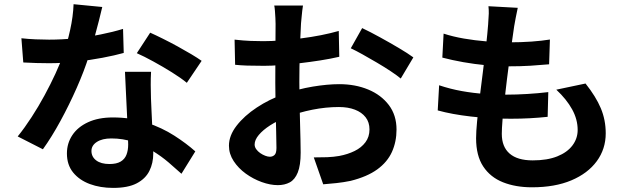

<svg xmlns="http://www.w3.org/2000/svg" viewBox="-20 -839 3040 923"><path d="M82.9 -655.1Q115.3 -651.4 151.8 -649.9Q188.3 -648.4 216 -648.4Q277.8 -648.4 341.4 -655Q405.1 -661.6 464.1 -673.4Q523.2 -685.2 571.5 -700.1L574.8 -584.5Q532.3 -572.6 472.8 -561.3Q413.4 -550 347.1 -542.6Q280.8 -535.1 216.5 -535.1Q186.9 -535.1 155.7 -536Q124.5 -536.9 91.9 -538.7ZM471.6 -805.4Q465.6 -779.5 455.6 -739.9Q445.7 -700.4 433.4 -656.1Q421.2 -611.8 407.3 -569.5Q384.6 -497.5 348.7 -416.3Q312.8 -335 270.8 -257.9Q228.8 -180.7 186.2 -121.4L65.1 -183.1Q98.8 -224.8 131.9 -275.9Q165.1 -326.9 194.3 -380.9Q223.5 -434.8 246.7 -485.2Q269.8 -535.7 284.3 -576.6Q302.9 -630.1 317.3 -695.5Q331.7 -760.8 333.7 -818.8ZM706.2 -493.9Q704.4 -462.4 704.6 -430.7Q704.8 -399.1 705.8 -365.6Q706.8 -343.3 708.3 -307.8Q709.8 -272.3 711.8 -232.7Q713.8 -193.1 715.3 -157.7Q716.8 -122.2 716.8 -101Q716.8 -54.8 698.1 -17.3Q679.4 20.2 637.5 42.2Q595.6 64.3 523.9 64.3Q461.9 64.3 411.7 45.7Q361.6 27 331.6 -9.7Q301.7 -46.5 301.7 -101.4Q301.7 -150.1 327.8 -189.4Q353.9 -228.7 403.5 -251.5Q453 -274.4 522.6 -274.4Q610.6 -274.4 684.9 -249.6Q759.2 -224.7 818.1 -186.8Q877.1 -148.9 918.9 -111.2L852.3 -3.7Q825.2 -28.3 790.6 -58Q756.1 -87.6 713.5 -113.6Q670.9 -139.7 621.2 -156.6Q571.5 -173.5 515.2 -173.5Q471.6 -173.5 445.6 -156.7Q419.6 -139.9 419.6 -113.3Q419.6 -85.3 442.5 -67.9Q465.4 -50.5 506.3 -50.5Q540.5 -50.5 560.1 -62.3Q579.8 -74 588 -95.3Q596.2 -116.6 596.2 -144.1Q596.2 -166.7 594.3 -209Q592.4 -251.3 589.9 -302.2Q587.4 -353.2 585 -404Q582.6 -454.8 580.8 -493.9ZM878.1 -440.9Q849.2 -464.7 805.9 -491.6Q762.6 -518.6 717.3 -543.4Q672 -568.3 637.7 -583.3L702 -681.9Q729 -669.9 763.6 -652.6Q798.3 -635.4 833.6 -616.1Q868.8 -596.8 899.5 -578.5Q930.2 -560.2 949.3 -546.5Z M1436.5 -812.3Q1434.7 -803.5 1433 -787.4Q1431.4 -771.4 1429.7 -754.7Q1428 -738 1427 -725.4Q1425.5 -695.6 1424 -661.4Q1422.5 -627.3 1421.4 -590.7Q1420.2 -554.1 1419.6 -517.2Q1419 -480.4 1419 -445.2Q1419 -404.3 1419.9 -354.7Q1420.8 -305 1422.2 -256.4Q1423.6 -207.8 1424.5 -167.6Q1425.4 -127.5 1425.4 -105.6Q1425.4 -44.2 1411.5 -9.9Q1397.7 24.4 1373 37.7Q1348.4 51 1315.5 51Q1279.4 51 1238.4 36.3Q1197.4 21.5 1161.6 -4.3Q1125.9 -30.2 1103.3 -64.6Q1080.6 -99.1 1080.6 -138.6Q1080.6 -187.2 1117.4 -234.7Q1154.2 -282.3 1214.6 -322.2Q1274.9 -362 1344.5 -386.4Q1411.8 -410.7 1483 -422.6Q1554.3 -434.4 1610.9 -434.4Q1687.9 -434.4 1750.1 -408.6Q1812.3 -382.8 1849.3 -334Q1886.2 -285.2 1886.2 -216.2Q1886.2 -157.6 1864.2 -108.7Q1842.1 -59.9 1793.7 -24.7Q1745.2 10.5 1665.4 30.5Q1631.1 37.5 1597.7 41.1Q1564.4 44.7 1533.8 47L1488.5 -82.3Q1521.6 -82.1 1553.1 -83.3Q1584.5 -84.6 1610.8 -89.3Q1651.6 -96.9 1684.6 -113.1Q1717.5 -129.2 1736.8 -155.2Q1756.2 -181.1 1756.2 -216.8Q1756.2 -251.4 1737.6 -275.3Q1719.1 -299.1 1686.2 -311.8Q1653.3 -324.5 1609.3 -324.5Q1546.3 -324.5 1481.7 -311.6Q1417.1 -298.7 1358 -275.9Q1313.8 -259 1278.9 -236.6Q1244.1 -214.2 1224.1 -190.3Q1204.1 -166.5 1204.1 -144.3Q1204.1 -132.4 1211.7 -121.8Q1219.3 -111.1 1231 -103Q1242.7 -94.9 1255.2 -90.2Q1267.7 -85.5 1277.4 -85.5Q1290.6 -85.5 1299.8 -94.1Q1309 -102.7 1309 -128Q1309 -154.6 1307.6 -205.1Q1306.2 -255.7 1304.8 -318.1Q1303.4 -380.5 1303.4 -440.6Q1303.4 -483.1 1303.7 -526.3Q1303.9 -569.4 1304.1 -608.1Q1304.3 -646.8 1304.5 -677Q1304.8 -707.3 1304.8 -724.2Q1304.8 -735 1303.9 -752.2Q1303 -769.4 1301.7 -786.6Q1300.4 -803.7 1298.4 -812.3ZM1721 -704Q1759.5 -685.8 1806.7 -659.8Q1853.9 -633.9 1897.3 -608.2Q1940.6 -582.6 1967.1 -563.1L1906.5 -461.5Q1888.3 -476.8 1857.7 -497Q1827.2 -517.2 1791.7 -538.1Q1756.1 -559 1723 -577.5Q1689.8 -596 1666.3 -606.9ZM1107.7 -648.5Q1151.9 -643.5 1185.2 -642.3Q1218.5 -641.1 1245.8 -641.1Q1284.7 -641.1 1331.7 -644.7Q1378.8 -648.3 1427.7 -654.5Q1476.6 -660.7 1523.3 -669.9Q1570.1 -679.2 1608.5 -690.2L1611 -566.1Q1569 -556.3 1519.8 -548.6Q1470.5 -540.9 1421 -535.1Q1371.5 -529.2 1327.2 -525.9Q1282.9 -522.6 1249.7 -522.6Q1199.8 -522.6 1167.9 -523.7Q1136 -524.8 1110.3 -527.6Z M2469 -801.4Q2462.9 -774.4 2459.1 -753Q2455.2 -731.7 2451.7 -712.2Q2448.5 -690.7 2443 -651.5Q2437.5 -612.4 2430.6 -562.7Q2423.7 -512.9 2417.3 -459.4Q2410.9 -405.8 2405 -354.9Q2399.1 -303.9 2395.7 -262.1Q2392.3 -220.4 2392.3 -195.3Q2392.3 -133.3 2429.8 -100.7Q2467.2 -68 2540.8 -68Q2611.1 -68 2659 -87.3Q2706.9 -106.5 2732 -139.9Q2757 -173.2 2757 -214.2Q2757 -265 2730.4 -313.3Q2703.8 -361.7 2654.3 -407.9L2794.8 -437.5Q2844.7 -374.8 2868.3 -318.6Q2891.9 -262.4 2891.9 -198.1Q2891.9 -122.8 2848.8 -64Q2805.7 -5.3 2726.5 28.1Q2647.4 61.4 2537.3 61.4Q2458.7 61.4 2397.9 37.2Q2337.2 13.1 2303 -38.8Q2268.7 -90.6 2268.7 -174.3Q2268.7 -205.2 2273.6 -256.8Q2278.5 -308.4 2286 -370.7Q2293.5 -433 2301.9 -497.6Q2310.3 -562.3 2316.8 -620.4Q2323.3 -678.4 2326.5 -720.2Q2329.3 -755.2 2329.7 -773.6Q2330.1 -792.1 2328.1 -809.1ZM2112.5 -677.4Q2156.6 -663 2209.9 -653.7Q2263.2 -644.5 2319 -640Q2374.8 -635.5 2425.3 -635.5Q2483.8 -635.5 2535 -639.1Q2586.1 -642.8 2623.6 -649L2619.7 -529.9Q2574.7 -525.9 2529.6 -523Q2484.5 -520.1 2421.6 -520.1Q2371.3 -520.1 2316.1 -525.4Q2260.9 -530.7 2207 -540.2Q2153.1 -549.8 2106.4 -562.1ZM2091 -429.1Q2144.9 -411 2200.5 -401.1Q2256 -391.2 2310.4 -387.6Q2364.8 -384 2415.4 -384Q2461.5 -384 2514.5 -387.2Q2567.6 -390.4 2615.8 -396.2L2612.7 -277.4Q2571.1 -273 2527 -270.6Q2482.9 -268.2 2435.9 -268.2Q2336 -268.2 2244.1 -278.8Q2152.3 -289.3 2084.3 -308.2Z"/></svg>

Font: Noto Sans SC Thin
Style: Regular
Weight: 100
Designer: Ryoko NISHIZUKA 西塚涼子 (kana, bopomofo & ideographs); Paul D. Hunt (Latin, Greek & Cyrillic); Sandoll Communications 산돌커뮤니
Foundry: Adobe
Version: Version 2.004-H2;hotconv 1.0.118;makeotfexe 2.5.65603